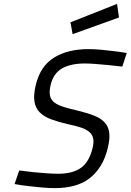

<svg xmlns="http://www.w3.org/2000/svg" viewBox="-20 -960 673 989"><path d="M610 -617Q572 -621 536 -625Q505 -628 472.5 -630.5Q440 -633 418 -633Q344 -633 299.5 -607.5Q255 -582 241 -523Q233 -489 237.5 -467.5Q242 -446 259.5 -432.5Q277 -419 307 -409.5Q337 -400 381 -390Q430 -378 464.5 -364.5Q499 -351 518.5 -330Q538 -309 542.5 -278Q547 -247 536 -201Q523 -145 498 -105Q473 -65 438.5 -39.5Q404 -14 359.5 -2.5Q315 9 263 9Q234 9 198 6Q162 3 130 -1Q92 -5 55 -12L79 -82Q117 -77 153 -73Q184 -70 218.5 -67.5Q253 -65 280 -65Q354 -65 397 -95.5Q440 -126 457 -198Q464 -227 460 -246.5Q456 -266 441 -279.5Q426 -293 398.5 -302.5Q371 -312 331 -320Q280 -332 243.5 -345.5Q207 -359 185 -381Q163 -403 157.5 -436.5Q152 -470 164 -521Q187 -619 258 -663Q329 -707 435 -707Q464 -707 498.5 -704Q533 -701 563 -697Q598 -693 633 -687ZM583 -940 593 -870 354 -784 343 -845Z"/></svg>

Font: Panefresco 400wt
Style: Italic
Weight: 400
Foundry: Campivisivi & Chank Co
Version: Version 1.001